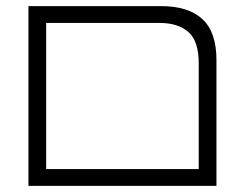

<svg xmlns="http://www.w3.org/2000/svg" viewBox="-20 -608 810 628"><path d="M73 0V-588H507Q596 -588 642 -545.5Q688 -503 688 -411V0ZM131 -55H630V-401Q630 -474 596 -503.5Q562 -533 502 -533H131Z"/></svg>

Font: Noto Sans Hebrew Light
Style: Regular
Weight: 300
Designer: Monotype Design Team
Foundry: Monotype Imaging Inc.
Version: Version 2.003